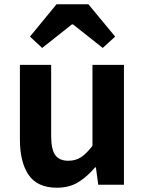

<svg xmlns="http://www.w3.org/2000/svg" viewBox="-20 -863 677 897"><path d="M246 14Q155 14 114 -45.5Q73 -105 73 -211V-560H219V-229Q219 -164 238.5 -138Q258 -112 299 -112Q333 -112 358.5 -128.5Q384 -145 412 -182V-560H559V0H439L428 -81H424Q388 -38 346 -12Q304 14 246 14ZM120 -692 244 -843H393L518 -692L460 -639L321 -749H316L177 -639Z"/></svg>

Font: Source Han Sans TC
Style: Bold
Weight: 700
Designer: Ryoko NISHIZUKA Ë•øÂ°öÊ∂ºÂ≠ê (kana, bopomofo & ideographs); Paul D. Hunt (Latin, Greek & Cyrillic); Sandoll Communicatio
Foundry: Adobe
Version: Version 2.004;hotconv 1.0.118;makeotfexe 2.5.65603